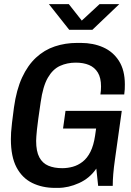

<svg xmlns="http://www.w3.org/2000/svg" viewBox="-20 -905 640 935"><path d="M248 10Q186 10 137 -14Q88 -38 60.5 -90Q33 -142 33 -227Q33 -242 34 -260Q35 -278 38.5 -307Q42 -336 48 -382Q60 -468 87.5 -527.5Q115 -587 155.5 -624.5Q196 -662 247 -679Q298 -696 355 -696H374Q434 -696 482.5 -674.5Q531 -653 559.5 -608Q588 -563 588 -494Q588 -482 587.5 -470Q587 -458 585 -445H469Q472 -463 472 -484Q472 -526 456.5 -551.5Q441 -577 413.5 -588.5Q386 -600 349 -600Q307 -600 272 -584Q237 -568 213 -526.5Q189 -485 178 -407Q171 -359 166.5 -327Q162 -295 160 -274.5Q158 -254 157 -241Q156 -228 156 -219Q156 -168 171.5 -139Q187 -110 215.5 -98Q244 -86 283 -86Q309 -86 334.5 -93Q360 -100 382.5 -117.5Q405 -135 420.5 -166Q436 -197 443 -244L448 -279H287L299 -365H573L540 -130Q534 -88 531.5 -57Q529 -26 529 0H458L449 -84Q417 -37 365 -13.5Q313 10 262 10ZM317 -760 218 -885H315L393 -786H358L465 -885H561L430 -760Z"/></svg>

Font: Chivo Mono Medium Medium
Style: Italic
Weight: 500
Italic angle: -8.05°
Monospace: yes
Version: Version 1.008